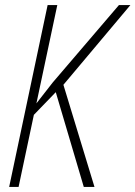

<svg xmlns="http://www.w3.org/2000/svg" viewBox="-20 -734 532 754"><path d="M16 0 167 -714H205L123 -328L187 -410L447 -714H492L229 -401L351 0H309L199 -372L113 -283L53 0Z"/></svg>

Font: Noto Sans Condensed ExtraLight
Style: Italic
Weight: 200
Width: 3
Italic angle: -12°
Designer: Monotype Design Team
Foundry: Monotype Imaging Inc.
Version: Version 2.013; ttfautohint (v1.8.4.7-5d5b)